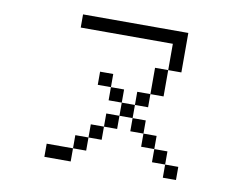

<svg xmlns="http://www.w3.org/2000/svg" viewBox="-75 -793 1151 898"><g transform="rotate(10 500.0 -344.0)"><path d="M812.5 0V-62.5H750V0ZM312.5 -62.5H187.5V0H312.5ZM312.5 -62.5H375V-125H312.5ZM750 -62.5V-125H687.5V-62.5ZM375 -125H437.5V-187.5H375ZM687.5 -125V-187.5H625V-125ZM437.5 -187.5H500V-250H437.5ZM625 -187.5V-250H562.5V-187.5ZM500 -250H562.5V-312.5H500ZM500 -312.5V-375H437.5V-312.5ZM562.5 -312.5H625V-375H562.5ZM437.5 -375V-437.5H375V-375ZM625 -375H687.5Q687.5 -375 687.5 -500H625Q625 -500 625 -375ZM687.5 -500H750V-687.5H250V-625H687.5Q687.5 -625 687.5 -500Z"/></g></svg>

Font: BFUnifontExMono
Style: Regular
Weight: 500
Version: Version 15.0.06